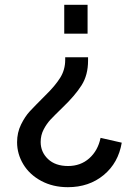

<svg xmlns="http://www.w3.org/2000/svg" viewBox="-20 -559 567 798"><path d="M51 32Q51 -8 67.5 -41.5Q84 -75 104 -96.5Q124 -118 169 -163Q209 -202 230 -235.5Q251 -269 251 -310V-321H346V-307Q346 -247 319 -204.5Q292 -162 242 -114Q207 -80 190.5 -62.5Q174 -45 161.5 -21Q149 3 149 31Q149 73 179.5 102Q210 131 263 131Q315 131 351 99Q387 67 398 14L486 34Q472 118 411 168.5Q350 219 262 219Q200 219 151.5 193Q103 167 77 124Q51 81 51 32ZM247 -539H344V-419H247Z"/></svg>

Font: Eudoxus Sans Medium
Style: Regular
Weight: 500
Designer: Stijn de Vries
Foundry: tokotype
Version: Version 2.005